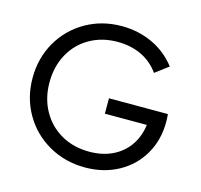

<svg xmlns="http://www.w3.org/2000/svg" viewBox="-106 -836 1010 965"><g transform="rotate(15 399.0 -354.0)"><path d="M45.9 -353.5Q45.9 -457 94.2 -541Q142.6 -625 226.6 -672.9Q310.5 -720.7 413.1 -720.7Q498 -720.7 571.8 -687Q645.5 -653.3 697.3 -586.9L628.9 -535.2Q590.8 -587.9 535.6 -613.3Q480.5 -638.7 413.1 -638.7Q332 -638.7 268.6 -602.5Q205.1 -566.4 169.4 -501.5Q133.8 -436.5 133.8 -353.5Q133.8 -271.5 169.9 -206.5Q206.1 -141.6 270 -105Q334 -68.4 416 -68.4Q491.2 -68.4 547.4 -99.1Q603.5 -129.9 633.8 -185.1Q664.1 -240.2 664.1 -312.5L698.2 -273.4H443.4V-353.5H750Q752 -330.1 752 -312.5Q752 -218.8 709 -144.5Q666 -70.3 589.4 -28.3Q512.7 13.7 416 13.7Q312.5 13.7 227.5 -34.7Q142.6 -83 94.2 -167Q45.9 -251 45.9 -353.5Z"/></g></svg>

Font: Wanted Sans Std Variable
Style: Regular
Weight: 400
Designer: Original Design by Kil Hyung-jin and Kang Hanbin, Wanted Lab, Inc;
Foundry: Wanted Lab, Inc.
Version: Version 1.003;Glyphs 3.2 (3227)